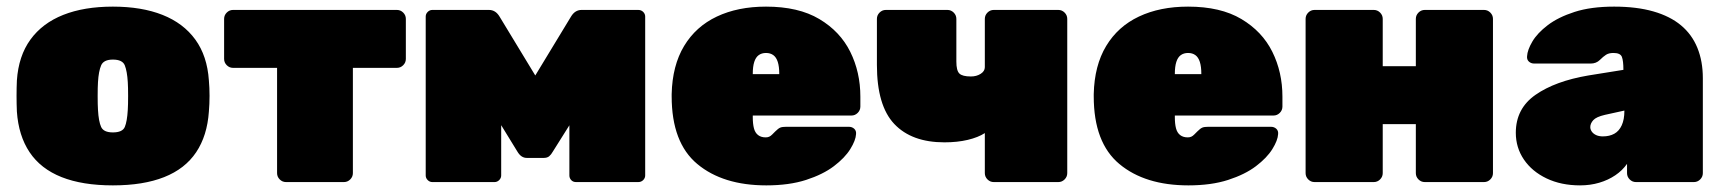

<svg xmlns="http://www.w3.org/2000/svg" viewBox="-20 -550 5204 580"><path d="M321 10Q229 10 166 -15Q103 -40 69.5 -90Q36 -140 31 -213Q30 -236 30 -260.5Q30 -285 31 -307Q36 -381 72 -430.5Q108 -480 171 -505Q234 -530 321 -530Q408 -530 471 -505Q534 -480 570 -430.5Q606 -381 611 -307Q613 -285 613 -260.5Q613 -236 611 -213Q606 -140 572.5 -90Q539 -40 476 -15Q413 10 321 10ZM321 -150Q350 -150 357 -166.5Q364 -183 366 -218Q367 -233 367 -260Q367 -287 366 -302Q364 -335 357 -352.5Q350 -370 321 -370Q293 -370 285.5 -352.5Q278 -335 276 -302Q275 -287 275 -260Q275 -233 276 -218Q278 -183 285.5 -166.5Q293 -150 321 -150Z M844 0Q833 0 825 -8Q817 -16 817 -27V-345H684Q673 -345 665 -353Q657 -361 657 -372V-493Q657 -504 665 -512Q673 -520 684 -520H1179Q1190 -520 1198 -512Q1206 -504 1206 -493V-372Q1206 -361 1198 -353Q1190 -345 1179 -345H1046V-27Q1046 -16 1038 -8Q1030 0 1019 0Z M1286 0Q1278 0 1272 -6Q1266 -12 1266 -20V-500Q1266 -508 1272 -514Q1278 -520 1286 -520H1457Q1477 -520 1489 -500L1597 -322L1705 -500Q1717 -520 1737 -520H1908Q1917 -520 1923 -514Q1929 -508 1929 -500V-20Q1929 -12 1923 -6Q1917 0 1908 0H1720Q1711 0 1705.5 -6Q1700 -12 1700 -20V-284L1760 -267L1650 -92Q1645 -83 1639 -78Q1633 -73 1623 -73H1571Q1563 -73 1556 -77.5Q1549 -82 1543 -92L1435 -268L1494 -284V-20Q1494 -12 1488 -6Q1482 0 1474 0Z M2295 10Q2164 10 2086.5 -54.5Q2009 -119 2009 -259Q2009 -261 2009 -263Q2009 -265 2009 -266Q2011 -352 2046.5 -411Q2082 -470 2145.5 -500Q2209 -530 2294 -530Q2392 -530 2455 -492.5Q2518 -455 2548.5 -393.5Q2579 -332 2579 -258V-228Q2579 -217 2571 -209Q2563 -201 2552 -201H2254Q2254 -200 2254 -199Q2254 -198 2254 -196Q2254 -176 2257.5 -162.5Q2261 -149 2270 -142Q2279 -135 2293 -135Q2299 -135 2303.5 -137Q2308 -139 2312.5 -143.5Q2317 -148 2322 -153Q2331 -162 2337 -164.5Q2343 -167 2355 -167H2544Q2554 -167 2560.5 -161Q2567 -155 2566 -145Q2565 -126 2548.5 -99.5Q2532 -73 2499 -48Q2466 -23 2415 -6.5Q2364 10 2295 10ZM2254 -326H2334V-327Q2334 -349 2329.5 -363Q2325 -377 2316 -383.5Q2307 -390 2294 -390Q2281 -390 2272 -383.5Q2263 -377 2258.5 -363Q2254 -349 2254 -327Z M2982 0Q2971 0 2963 -8Q2955 -16 2955 -27V-148Q2935 -135 2903.5 -127.5Q2872 -120 2833 -120Q2734 -120 2681.5 -175.5Q2629 -231 2629 -354V-493Q2629 -504 2637 -512Q2645 -520 2656 -520H2842Q2853 -520 2861 -512Q2869 -504 2869 -493V-364Q2869 -337 2878 -328Q2887 -319 2913 -319Q2930 -319 2942.5 -327Q2955 -335 2955 -347V-493Q2955 -504 2963 -512Q2971 -520 2982 -520H3177Q3188 -520 3196 -512Q3204 -504 3204 -493V-27Q3204 -16 3196 -8Q3188 0 3177 0Z M3570 10Q3439 10 3361.5 -54.5Q3284 -119 3284 -259Q3284 -261 3284 -263Q3284 -265 3284 -266Q3286 -352 3321.5 -411Q3357 -470 3420.5 -500Q3484 -530 3569 -530Q3667 -530 3730 -492.5Q3793 -455 3823.5 -393.5Q3854 -332 3854 -258V-228Q3854 -217 3846 -209Q3838 -201 3827 -201H3529Q3529 -200 3529 -199Q3529 -198 3529 -196Q3529 -176 3532.5 -162.5Q3536 -149 3545 -142Q3554 -135 3568 -135Q3574 -135 3578.5 -137Q3583 -139 3587.5 -143.5Q3592 -148 3597 -153Q3606 -162 3612 -164.5Q3618 -167 3630 -167H3819Q3829 -167 3835.5 -161Q3842 -155 3841 -145Q3840 -126 3823.5 -99.5Q3807 -73 3774 -48Q3741 -23 3690 -6.5Q3639 10 3570 10ZM3529 -326H3609V-327Q3609 -349 3604.5 -363Q3600 -377 3591 -383.5Q3582 -390 3569 -390Q3556 -390 3547 -383.5Q3538 -377 3533.5 -363Q3529 -349 3529 -327Z M3951 0Q3940 0 3932 -8Q3924 -16 3924 -27V-493Q3924 -504 3932 -512Q3940 -520 3951 -520H4130Q4141 -520 4149 -512Q4157 -504 4157 -493V-350H4257V-493Q4257 -504 4265 -512Q4273 -520 4284 -520H4463Q4474 -520 4482 -512Q4490 -504 4490 -493V-27Q4490 -16 4482 -8Q4474 0 4463 0H4284Q4273 0 4265 -8Q4257 -16 4257 -27V-175H4157V-27Q4157 -16 4149 -8Q4141 0 4130 0Z M4753 10Q4696 10 4652 -11Q4608 -32 4583.5 -68Q4559 -104 4559 -149Q4559 -222 4618.5 -263.5Q4678 -305 4778 -322L4884 -339V-340Q4884 -366 4879.5 -378Q4875 -390 4854 -390Q4840 -390 4831.5 -384.5Q4823 -379 4813 -369Q4802 -358 4785 -358H4615Q4605 -358 4598.5 -364Q4592 -370 4593 -380Q4594 -399 4609 -424.5Q4624 -450 4655.5 -474Q4687 -498 4736.5 -514Q4786 -530 4856 -530Q4924 -530 4974.5 -515.5Q5025 -501 5058 -473.5Q5091 -446 5107.5 -405.5Q5124 -365 5124 -314V-27Q5124 -16 5116 -8Q5108 0 5097 0H4922Q4911 0 4903 -8Q4895 -16 4895 -27V-55Q4881 -35 4859.5 -20.5Q4838 -6 4811 2Q4784 10 4753 10ZM4822 -138Q4842 -138 4856.5 -146Q4871 -154 4879 -171.5Q4887 -189 4887 -215V-216L4828 -203Q4802 -197 4793 -187Q4784 -177 4784 -166Q4784 -159 4788.5 -152.5Q4793 -146 4801.5 -142Q4810 -138 4822 -138Z"/></svg>

Font: Rubik Black
Style: Regular
Weight: 900
Designer: Hubert and Fischer
Foundry: Hubert and Fischer
Version: Version 2.300;gftools[0.9.30]